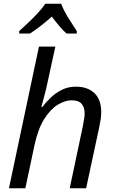

<svg xmlns="http://www.w3.org/2000/svg" viewBox="-20 -1010 619 1030"><path d="M28 0 189 -760H277L234 -563Q228 -533 219 -500.5Q210 -468 202 -436H207Q226 -461 252 -486Q278 -511 311.5 -528Q345 -545 388 -545Q450 -545 486.5 -510.5Q523 -476 523 -408Q523 -389 520 -369Q517 -349 512 -326L442 0H354L425 -336Q434 -381 434 -402Q434 -435 417.5 -453.5Q401 -472 364 -472Q330 -472 290.5 -448.5Q251 -425 217.5 -372Q184 -319 165 -231L116 0ZM83 -843Q100 -859 128 -885Q156 -911 182.5 -939.5Q209 -968 223 -990H308Q323 -951 348 -911.5Q373 -872 392 -843V-830H337Q319 -846 298.5 -870Q278 -894 258 -921Q228 -894 197.5 -870.5Q167 -847 141 -830H83Z"/></svg>

Font: Noto Sans
Style: Italic
Weight: 400
Italic angle: -12°
Designer: Monotype Design Team
Foundry: Monotype Imaging Inc.
Version: Version 2.013; ttfautohint (v1.8.4.7-5d5b)